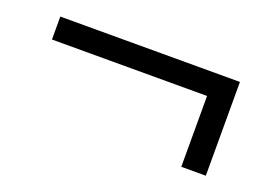

<svg xmlns="http://www.w3.org/2000/svg" viewBox="-50 -505 633 456"><g transform="rotate(20 266.5 -276.5)"><path d="M39 -337V-395H493V-158H431V-337Z"/></g></svg>

Font: Source Serif 4 SmText
Style: Italic
Weight: 400
Italic angle: -12°
Designer: Frank Grießhammer
Foundry: Adobe
Version: Version 4.005;hotconv 1.1.0;makeotfexe 2.6.0